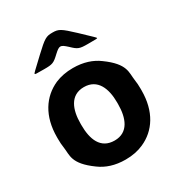

<svg xmlns="http://www.w3.org/2000/svg" viewBox="-179 -868 924 995"><g transform="rotate(-30 282.5 -370.0)"><path d="M32 -269V-259C32 -240 33 -221 36 -203C43 -156 26 -112 131 -36C170 -7 220 10 283 10C323 10 359 3 390 -11C477 -49 533 -134 533 -259V-269C533 -288 532 -307 529 -325C522 -372 539 -416 434 -492C395 -521 345 -538 282 -538C242 -538 207 -531 176 -518C88 -479 32 -394 32 -269ZM392 -269V-259C392 -176 365 -104 283 -104C199 -104 173 -175 173 -259V-269C173 -351 200 -424 282 -424C364 -424 392 -352 392 -269ZM396 -682C330 -744 319 -750 282 -750C245 -750 234 -744 169 -683C103 -621 96 -615 96 -611C96 -607 101 -607 151 -607C201 -607 209 -610 244 -643C279 -675 285 -675 320 -643C354 -610 362 -607 413 -607C464 -607 469 -607 469 -610C469 -613 462 -619 396 -682Z"/></g></svg>

Font: Asimov Print
Style: A
Weight: 500
Designer: Google
Version: Version 2.000980: 2014